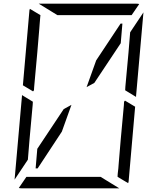

<svg xmlns="http://www.w3.org/2000/svg" viewBox="-20 -1020 856 1040"><path d="M367 -452 315 -307 184 -108H173L182 -214L325 -429ZM104 -558 139 -959Q139 -966 142 -972L199 -938L198 -928L195 -892L193 -866L182 -735L165 -548L164 -531L159 -525ZM657 -475 712 -442 677 -41Q677 -34 674 -28L617 -62V-70L618 -82L621 -108L623 -134L634 -265L651 -450L652 -469ZM140 -265 131 -155 59 -47 99 -500V-505L158 -469L157 -452ZM291 -938 190 -1000H452H720Q730 -1000 734 -998L693 -938H663H477H415ZM525 -62 626 0H364H96Q86 0 82 -2L123 -62H153H339H401ZM757 -953 717 -500V-495L658 -531L659 -550L676 -735L685 -845ZM449 -548 501 -693 633 -892H643L634 -786L491 -571Z"/></svg>

Font: DSEG14 Modern Mini
Style: Light Italic
Weight: 300
Italic angle: -5°
Designer: Keshikan(Twitter:@keshinomi_88pro)
Version: Version 0.46